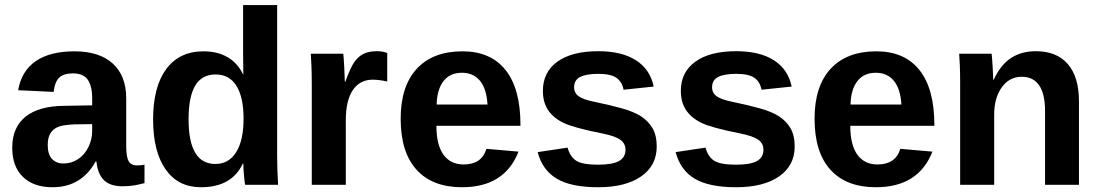

<svg xmlns="http://www.w3.org/2000/svg" viewBox="-20 -745 4432 774"><path d="M191.9 9.8Q115.2 9.8 72.3 -32Q29.3 -73.7 29.3 -149.4Q29.3 -231.4 82.8 -274.4Q136.2 -317.4 237.8 -318.4L351.6 -320.3V-347.2Q351.6 -398.9 333.5 -424.1Q315.4 -449.2 274.4 -449.2Q236.3 -449.2 218.5 -431.9Q200.7 -414.6 196.3 -374.5L53.2 -381.3Q66.4 -458.5 123.8 -498.3Q181.2 -538.1 280.3 -538.1Q380.4 -538.1 434.6 -488.8Q488.8 -439.5 488.8 -348.6V-156.2Q488.8 -111.8 498.8 -95Q508.8 -78.1 532.2 -78.1Q547.9 -78.1 562.5 -81.1V-6.8Q550.3 -3.9 540.5 -1.5Q530.8 1 521 2.4Q511.2 3.9 500.2 4.9Q489.3 5.9 474.6 5.9Q422.9 5.9 398.2 -19.5Q373.5 -44.9 368.7 -94.2H365.7Q308.1 9.8 191.9 9.8ZM351.6 -244.6 281.2 -243.7Q233.4 -241.7 213.4 -233.2Q193.4 -224.6 182.9 -207Q172.4 -189.5 172.4 -160.2Q172.4 -122.6 189.7 -104.2Q207 -85.9 235.8 -85.9Q268.1 -85.9 294.7 -103.5Q321.3 -121.1 336.4 -152.1Q351.6 -183.1 351.6 -217.8Z M968.3 0Q966.3 -7.3 963.6 -36.9Q960.9 -66.4 960.9 -85.9H959Q914.6 9.8 790 9.8Q697.8 9.8 647.5 -62.3Q597.2 -134.3 597.2 -263.7Q597.2 -395 650.1 -466.6Q703.1 -538.1 800.3 -538.1Q856.4 -538.1 897.2 -514.6Q938 -491.2 960 -444.8H960.9L960 -531.7V-724.6H1097.2V-115.2Q1097.2 -66.4 1101.1 0ZM961.9 -267.1Q961.9 -352.5 933.3 -398.7Q904.8 -444.8 849.1 -444.8Q793.9 -444.8 767.1 -400.1Q740.2 -355.5 740.2 -263.7Q740.2 -84 848.1 -84Q902.3 -84 932.1 -131.6Q961.9 -179.2 961.9 -267.1Z M1236.8 0V-404.3Q1236.8 -447.8 1235.6 -476.8Q1234.4 -505.9 1232.9 -528.3H1363.8Q1365.2 -519.5 1367.7 -474.9Q1370.1 -430.2 1370.1 -415.5H1372.1Q1392.1 -471.2 1407.7 -493.9Q1423.3 -516.6 1444.8 -527.6Q1466.3 -538.6 1498.5 -538.6Q1524.9 -538.6 1541 -531.2V-416.5Q1507.8 -423.8 1482.4 -423.8Q1431.2 -423.8 1402.6 -382.3Q1374 -340.8 1374 -259.3V0Z M1842.3 9.8Q1723.1 9.8 1659.2 -60.8Q1595.2 -131.3 1595.2 -266.6Q1595.2 -397.5 1660.2 -467.8Q1725.1 -538.1 1844.2 -538.1Q1958 -538.1 2018.1 -462.6Q2078.1 -387.2 2078.1 -241.7V-237.8H1739.3Q1739.3 -160.6 1767.8 -121.3Q1796.4 -82 1849.1 -82Q1921.9 -82 1940.9 -145L2070.3 -133.8Q2014.2 9.8 1842.3 9.8ZM1842.3 -451.7Q1793.9 -451.7 1767.8 -418Q1741.7 -384.3 1740.2 -323.7H1945.3Q1941.4 -387.7 1914.6 -419.7Q1887.7 -451.7 1842.3 -451.7Z M2627.4 -154.3Q2627.4 -77.6 2564.7 -33.9Q2502 9.8 2391.1 9.8Q2282.2 9.8 2224.4 -24.7Q2166.5 -59.1 2147.5 -131.8L2268.1 -149.9Q2278.3 -112.3 2303.5 -96.7Q2328.6 -81.1 2391.1 -81.1Q2448.7 -81.1 2475.1 -95.7Q2501.5 -110.4 2501.5 -141.6Q2501.5 -167 2480.2 -181.9Q2459 -196.8 2408.2 -207Q2292 -230 2251.5 -249.8Q2210.9 -269.5 2189.7 -301Q2168.5 -332.5 2168.5 -378.4Q2168.5 -454.1 2226.8 -496.3Q2285.2 -538.6 2392.1 -538.6Q2486.3 -538.6 2543.7 -502Q2601.1 -465.3 2615.2 -396L2493.7 -383.3Q2487.8 -415.5 2464.8 -431.4Q2441.9 -447.3 2392.1 -447.3Q2343.3 -447.3 2318.8 -434.8Q2294.4 -422.4 2294.4 -393.1Q2294.4 -370.1 2313.2 -356.7Q2332 -343.3 2376.5 -334.5Q2438.5 -321.8 2486.6 -308.3Q2534.7 -294.9 2563.7 -276.4Q2592.8 -257.8 2610.1 -228.8Q2627.4 -199.7 2627.4 -154.3Z M3183.6 -154.3Q3183.6 -77.6 3120.8 -33.9Q3058.1 9.8 2947.3 9.8Q2838.4 9.8 2780.5 -24.7Q2722.7 -59.1 2703.6 -131.8L2824.2 -149.9Q2834.5 -112.3 2859.6 -96.7Q2884.8 -81.1 2947.3 -81.1Q3004.9 -81.1 3031.2 -95.7Q3057.6 -110.4 3057.6 -141.6Q3057.6 -167 3036.4 -181.9Q3015.1 -196.8 2964.4 -207Q2848.1 -230 2807.6 -249.8Q2767.1 -269.5 2745.8 -301Q2724.6 -332.5 2724.6 -378.4Q2724.6 -454.1 2783 -496.3Q2841.3 -538.6 2948.2 -538.6Q3042.5 -538.6 3099.9 -502Q3157.2 -465.3 3171.4 -396L3049.8 -383.3Q3043.9 -415.5 3021 -431.4Q2998 -447.3 2948.2 -447.3Q2899.4 -447.3 2875 -434.8Q2850.6 -422.4 2850.6 -393.1Q2850.6 -370.1 2869.4 -356.7Q2888.2 -343.3 2932.6 -334.5Q2994.6 -321.8 3042.7 -308.3Q3090.8 -294.9 3119.9 -276.4Q3148.9 -257.8 3166.3 -228.8Q3183.6 -199.7 3183.6 -154.3Z M3510.7 9.8Q3391.6 9.8 3327.6 -60.8Q3263.7 -131.3 3263.7 -266.6Q3263.7 -397.5 3328.6 -467.8Q3393.6 -538.1 3512.7 -538.1Q3626.5 -538.1 3686.5 -462.6Q3746.6 -387.2 3746.6 -241.7V-237.8H3407.7Q3407.7 -160.6 3436.3 -121.3Q3464.8 -82 3517.6 -82Q3590.3 -82 3609.4 -145L3738.8 -133.8Q3682.6 9.8 3510.7 9.8ZM3510.7 -451.7Q3462.4 -451.7 3436.3 -418Q3410.2 -384.3 3408.7 -323.7H3613.8Q3609.9 -387.7 3583 -419.7Q3556.2 -451.7 3510.7 -451.7Z M4192.9 0V-296.4Q4192.9 -435.5 4098.6 -435.5Q4048.8 -435.5 4018.3 -392.8Q3987.8 -350.1 3987.8 -283.2V0H3850.6V-410.2Q3850.6 -452.6 3849.4 -479.7Q3848.1 -506.8 3846.7 -528.3H3977.5Q3979 -519 3981.4 -478.8Q3983.9 -438.5 3983.9 -423.3H3985.8Q4013.7 -483.9 4055.7 -511.2Q4097.7 -538.6 4155.8 -538.6Q4239.7 -538.6 4284.7 -486.8Q4329.6 -435.1 4329.6 -335.4V0Z"/></svg>

Font: Arial
Style: Bold
Weight: 700
Designer: Steve Matteson
Foundry: Ascender Corporation
Version: Version 2.00.3